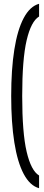

<svg xmlns="http://www.w3.org/2000/svg" viewBox="-20 -771 232 1012"><path d="M39 -265Q39 -405 55.5 -509.5Q72 -614 105 -676Q138 -738 186 -751V-684Q144 -659 120.5 -559Q97 -459 97 -265Q97 -71 120.5 29Q144 129 186 154V221Q138 208 105 146Q72 84 55.5 -20.5Q39 -125 39 -265Z"/></svg>

Font: Georama ExtraCondensed
Style: Regular
Weight: 400
Width: 2
Designer: Jean-Baptiste Levee
Foundry: Production Type
Version: Version 1.000